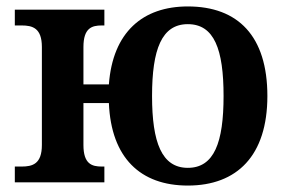

<svg xmlns="http://www.w3.org/2000/svg" viewBox="-20 -566 889 596"><path d="M563 10C716 10 810 -83 810 -268C810 -454 719 -546 563 -546C423 -546 330 -466 318 -304H239V-420C239 -479 265 -487 296 -487H304V-536H26V-487H47C81 -487 110 -479 110 -420V-116C110 -57 81 -49 47 -49H26V0H304V-49H296C265 -49 239 -57 239 -116V-246H318C325 -76 416 10 563 10ZM563 -45C482 -45 452 -124 452 -268C452 -413 482 -491 563 -491C645 -491 674 -413 674 -268C674 -124 645 -45 563 -45Z"/></svg>

Font: Noto Serif SemiBold
Style: Regular
Weight: 600
Designer: Monotype Design Team
Foundry: Monotype Imaging Inc.
Version: Version 2.013